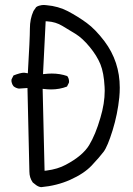

<svg xmlns="http://www.w3.org/2000/svg" viewBox="-20 -756 540 778"><path d="M465.3 -400.9Q465.3 -506.3 403.3 -588.9Q366.7 -637.2 331.3 -663.1Q295.9 -689 255.4 -710.4Q215.8 -731 168.9 -734.9Q163.1 -735.8 158.9 -735.8Q154.8 -735.8 149.9 -735.4Q145 -734.9 138.4 -732.9Q131.8 -731 126.5 -727.1L115.7 -711.4Q101.1 -679.7 101.1 -639.6Q101.1 -599.6 92.8 -459L84.5 -460.4Q81.5 -461.4 77.6 -461.4Q63 -461.4 34.7 -450.2L26.9 -434.6Q26.4 -432.6 26.4 -430.4Q26.4 -428.2 26.6 -425.3Q26.9 -422.4 28.3 -418.9Q30.3 -412.1 34.7 -406.7Q43.9 -398.9 56.6 -397L91.3 -399.4L99.1 -60.5Q99.1 -36.1 112.8 -16.6L124 -7.8Q133.8 0.5 146.5 2.4Q210.4 -3.4 264.2 -27.3Q320.8 -52.7 351.6 -85.4Q383.3 -119.1 399.9 -141.1Q416 -162.6 436.3 -228Q456.5 -293.5 463.4 -361.3Q465.3 -381.3 465.3 -400.9ZM186.5 -393.6Q221.7 -393.6 251.5 -405.3L259.3 -420.9Q259.8 -422.9 259.8 -424.8Q259.8 -438.5 252.4 -447.8Q223.1 -458 189.5 -458Q176.8 -458 154.3 -455.6L165 -669.9L172.4 -669.4Q205.6 -667.5 232.9 -650.9L286.1 -618.7Q314.5 -601.1 343.8 -565.4Q372.6 -530.3 386.7 -496.1Q400.9 -461.4 403.8 -403.8Q404.3 -396 404.3 -388.2Q404.3 -336.9 386.7 -278.3Q367.2 -210.9 341.3 -168Q314.9 -124.5 246.6 -88.4Q214.4 -70.8 168.9 -64.9L160.6 -64L152.8 -396Q173.8 -393.6 186.5 -393.6Z"/></svg>

Font: Bakudai
Style: ExtraLight
Weight: 200
Version: Version 1.48